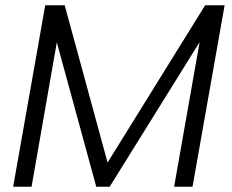

<svg xmlns="http://www.w3.org/2000/svg" viewBox="-20 -710 882 730"><path d="M152 -690H226L389 -92L760 -690H834L712 0H642L739 -550L397 0H346L196 -549L100 0H30Z"/></svg>

Font: SVN-Poppins Light
Style: Italic
Weight: 300
Italic angle: -10°
Designer: Ninad Kale (Devanagari), Jonny Pinhorn (Latin)
Foundry: Indian Type Foundry
Version: Version 3.002 2017; ttfautohint (v1.8.3)